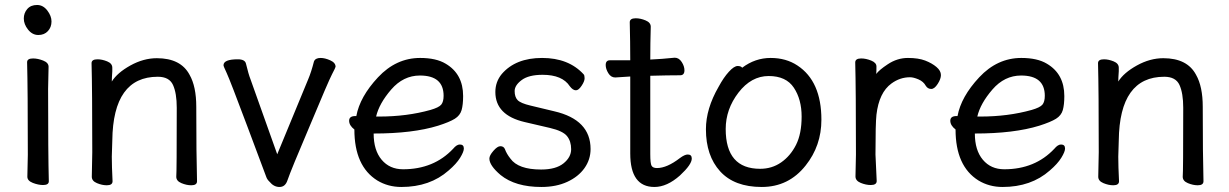

<svg xmlns="http://www.w3.org/2000/svg" viewBox="-20 -724 4917 768"><path d="M152.3 16.1Q133.3 16.1 111.3 7.6Q89.4 -1 89.4 -17.1L91.3 -105Q91.3 -368.2 88.4 -475.1Q88.4 -490.2 112.3 -490.2Q131.3 -490.2 152.8 -481.7Q174.3 -473.1 174.3 -457L172.4 -368.2Q172.4 -105 175.3 1Q175.3 16.1 152.3 16.1ZM75.2 -649.9Q75.2 -671.9 89.1 -688Q103 -704.1 128.4 -704.1Q152.3 -704.1 169.2 -682.1Q186 -660.2 186 -638.2Q186 -615.2 171.6 -599.6Q157.2 -584 133.3 -584Q109.4 -584 92.3 -605.5Q75.2 -627 75.2 -649.9Z M745.1 17.1Q726.1 17.1 705.6 8.5Q685.1 0 685.1 -17.1Q687 -34.2 687 -293Q687 -351.1 672.1 -384Q657.2 -417 611.3 -417Q432.1 -417 429.2 -162.1L427.2 -97.2Q427.2 -59.1 430.2 1Q430.2 17.1 407.2 17.1Q388.2 17.1 367.7 8.5Q347.2 0 347.2 -17.1L349.1 -115.2Q349.1 -363.8 346.2 -471.2Q346.2 -486.8 370.1 -486.8Q388.2 -486.8 408.7 -478.5Q429.2 -470.2 429.2 -453.1V-439Q427.2 -411.1 427.2 -397.9Q449.2 -433.1 501.7 -462.2Q554.2 -491.2 607.4 -491.2Q703.1 -491.2 738.3 -424.8Q765.1 -377.9 765.1 -296.9Q765.1 -105 768.1 1Q768.1 17.1 745.1 17.1Z M1058.1 2.9Q1048.8 -5.9 1045.4 -15.4Q1042 -24.9 970.9 -214.4Q899.9 -403.8 887 -431.4Q874 -459 874 -462.9Q874 -486.8 931.2 -486.8Q960 -486.8 963.9 -469.2Q974.1 -426.8 981.9 -407.2L1088.9 -106.9L1212.9 -407.2Q1225.1 -436 1235.8 -478Q1241.2 -492.2 1262.2 -492.2Q1279.8 -492.2 1301 -482.7Q1322.3 -473.1 1322.3 -457Q1322.3 -454.1 1308.1 -427Q1293.9 -399.9 1220.2 -223.1Q1143.1 -42 1129.9 -2.9Q1121.1 23.9 1098.1 23.9Q1075.2 23.9 1058.1 2.9Z M1496.6 -257.8Q1607.4 -257.8 1701.7 -284.2Q1735.4 -293.9 1744.9 -305.4Q1754.4 -316.9 1754.4 -340.8Q1754.4 -421.9 1659.7 -421.9Q1593.3 -421.9 1544.9 -366Q1496.6 -310.1 1484.4 -257.8ZM1585.4 23.9Q1532.2 23.9 1489.3 -2Q1397.5 -59.1 1397.5 -206.1Q1376.5 -222.2 1376.5 -241Q1376.5 -259.8 1401.4 -259.8H1405.3Q1419.4 -336.9 1491.9 -414.6Q1564.5 -492.2 1660.6 -492.2Q1724.6 -492.2 1762.7 -469.2Q1832.5 -428.2 1832.5 -339.8Q1832.5 -305.2 1826.4 -283.7Q1820.3 -262.2 1799.3 -249Q1778.3 -235.8 1732.4 -221.2Q1631.3 -189.9 1474.6 -189.9Q1474.6 -123 1506.6 -85Q1538.6 -46.9 1592.3 -46.9Q1715.3 -46.9 1792.5 -128.9Q1806.6 -146 1819.3 -146Q1835.4 -146 1835.4 -129.9Q1835.4 -117.2 1820.6 -93Q1805.7 -68.8 1774.4 -42Q1699.7 23.9 1585.4 23.9Z M2145.5 23.9Q2041.5 23.9 1982.4 -23.9Q1937.5 -62 1937.5 -89.8Q1937.5 -102.1 1953.6 -120.6Q1969.7 -139.2 1981.4 -139.2Q1994.6 -139.2 1999.5 -127.9Q2006.3 -108.9 2021.5 -89.8Q2052.7 -45.9 2144.5 -45.9Q2203.6 -45.9 2234.1 -70.6Q2264.6 -95.2 2264.6 -127.2Q2264.6 -159.2 2248 -179.7Q2231.4 -200.2 2179.9 -212.2Q2128.4 -224.1 2078.6 -235.8Q1961.4 -263.2 1961.4 -356Q1961.4 -397 1987.3 -428.2Q2042.5 -492.2 2148.4 -492.2Q2254.4 -492.2 2314.5 -426.8Q2318.4 -422.9 2318.4 -410.9Q2318.4 -398.9 2306.4 -380.9Q2294.4 -362.8 2283.7 -362.8Q2271.5 -362.8 2259.3 -378.9Q2229.5 -424.8 2150.4 -424.8Q2094.7 -424.8 2066.7 -403.8Q2038.6 -382.8 2038.6 -359.9Q2038.6 -335.9 2050.5 -323.5Q2062.5 -311 2101.6 -301.8L2197.3 -278.8Q2342.3 -245.1 2342.3 -127.9Q2342.3 -85.9 2317.9 -51.5Q2293.5 -17.1 2249 3.4Q2204.6 23.9 2145.5 23.9Z M2597.7 23.9Q2501 23.9 2501 -109.9V-418L2440.9 -414.1Q2423.8 -414.1 2413.3 -431.2Q2402.8 -448.2 2402.8 -463.9Q2402.8 -482.9 2419.9 -482.9H2501Q2501 -556.2 2499 -634.8Q2499 -650.9 2522.9 -650.9Q2542 -650.9 2562.5 -642.3Q2583 -633.8 2583 -617.2Q2581.1 -551.8 2581.1 -485.8Q2627 -487.8 2678.7 -493.2Q2695.8 -493.2 2706.8 -476.1Q2717.8 -459 2717.8 -442.9Q2717.8 -422.9 2700.7 -422.9Q2652.8 -422.9 2581.1 -420.9V-107.9Q2581.1 -69.8 2586.4 -60.8Q2591.8 -51.8 2607.9 -51.8Q2647.9 -51.8 2699.7 -91.8Q2718.8 -106 2731 -106Q2747.1 -106 2747.1 -89.8Q2747.1 -65.9 2699.7 -22Q2647.9 23.9 2597.7 23.9Z M3020.5 -48.8Q3067.9 -48.8 3104.7 -74.5Q3141.6 -100.1 3164.1 -144.5Q3186.5 -189 3186.5 -257.8Q3186.5 -326.2 3155.5 -373Q3124.5 -419.9 3054.7 -419.9Q2984.9 -419.9 2933.8 -353.5Q2882.8 -287.1 2882.8 -208Q2882.8 -48.8 3020.5 -48.8ZM3026.9 23.9Q2917.5 23.9 2860.6 -38.6Q2803.7 -101.1 2803.7 -207Q2803.7 -289.1 2854.5 -377Q2874.5 -414.1 2895.5 -437Q2916.5 -460 2930.7 -460Q2943.8 -460 2948.7 -453.1Q3000.5 -492.2 3062.5 -492.2Q3124.5 -492.2 3169.9 -461.9Q3265.6 -398.9 3265.6 -245.1Q3265.6 -141.1 3202.6 -62Q3134.8 23.9 3026.9 23.9Z M3462.9 16.1Q3443.8 16.1 3422.9 7.6Q3401.9 -1 3401.9 -18.1L3403.8 -106Q3403.8 -367.2 3400.9 -474.1Q3400.9 -490.2 3424.8 -490.2Q3443.8 -490.2 3464.8 -481.7Q3485.8 -473.1 3485.8 -458Q3485.8 -436 3484.9 -428.2Q3496.1 -443.8 3530.8 -466.8Q3568.8 -492.2 3611.8 -492.2Q3653.8 -492.2 3680.9 -481.7Q3708 -471.2 3725.8 -456.1Q3743.7 -440.9 3743.7 -423.8Q3743.7 -408.2 3730.7 -388.2Q3717.8 -368.2 3705.1 -368.2Q3690.9 -368.2 3683.1 -380.9Q3673.8 -397.9 3653.8 -406.5Q3633.8 -415 3620.1 -415Q3580.1 -415 3545.9 -390.1Q3496.1 -354 3485.8 -265.1Q3481.9 -230 3481.9 -106L3486.8 0Q3486.8 16.1 3462.9 16.1Z M3901.4 -257.8Q4012.2 -257.8 4106.4 -284.2Q4140.1 -293.9 4149.7 -305.4Q4159.2 -316.9 4159.2 -340.8Q4159.2 -421.9 4064.5 -421.9Q3998 -421.9 3949.7 -366Q3901.4 -310.1 3889.2 -257.8ZM3990.2 23.9Q3937 23.9 3894 -2Q3802.2 -59.1 3802.2 -206.1Q3781.2 -222.2 3781.2 -241Q3781.2 -259.8 3806.2 -259.8H3810.1Q3824.2 -336.9 3896.7 -414.6Q3969.2 -492.2 4065.4 -492.2Q4129.4 -492.2 4167.5 -469.2Q4237.3 -428.2 4237.3 -339.8Q4237.3 -305.2 4231.2 -283.7Q4225.1 -262.2 4204.1 -249Q4183.1 -235.8 4137.2 -221.2Q4036.1 -189.9 3879.4 -189.9Q3879.4 -123 3911.4 -85Q3943.4 -46.9 3997.1 -46.9Q4120.1 -46.9 4197.3 -128.9Q4211.4 -146 4224.1 -146Q4240.2 -146 4240.2 -129.9Q4240.2 -117.2 4225.3 -93Q4210.4 -68.8 4179.2 -42Q4104.5 23.9 3990.2 23.9Z M4771 17.1Q4752 17.1 4731.4 8.5Q4710.9 0 4710.9 -17.1Q4712.9 -34.2 4712.9 -293Q4712.9 -351.1 4698 -384Q4683.1 -417 4637.2 -417Q4458 -417 4455.1 -162.1L4453.1 -97.2Q4453.1 -59.1 4456.1 1Q4456.1 17.1 4433.1 17.1Q4414.1 17.1 4393.6 8.5Q4373 0 4373 -17.1L4375 -115.2Q4375 -363.8 4372.1 -471.2Q4372.1 -486.8 4396 -486.8Q4414.1 -486.8 4434.6 -478.5Q4455.1 -470.2 4455.1 -453.1V-439Q4453.1 -411.1 4453.1 -397.9Q4475.1 -433.1 4527.6 -462.2Q4580.1 -491.2 4633.3 -491.2Q4729 -491.2 4764.2 -424.8Q4791 -377.9 4791 -296.9Q4791 -105 4793.9 1Q4793.9 17.1 4771 17.1Z"/></svg>

Font: LXGW WenKai GB Screen
Style: Regular
Weight: 400
Designer: LXGW / Fontworks Inc.
Foundry: LXGW / Fontworks Inc.
Version: Version 1.321;February 19, 2024;FontCreator 14.0.0.2901 64-b